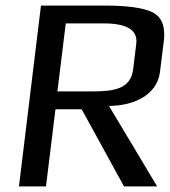

<svg xmlns="http://www.w3.org/2000/svg" viewBox="-20 -669 609 689"><path d="M554 -410 568 -522C574 -574 561 -608 527 -625C494 -641 437 -649 355 -649H127L48 0H145L179 -277H273L425 0H544L371 -289C457 -289 543 -326 554 -410ZM313 -341H186L216 -585H352C436 -585 475 -561 469 -512L458 -422C450 -351 392 -341 313 -341Z"/></svg>

Font: Gamestation Display
Style: Italic
Weight: 400
Designer: Jonas Hecksher
Foundry: Jonas Hecksher, Playtypeª, e-types AS
Version: Version 1.003